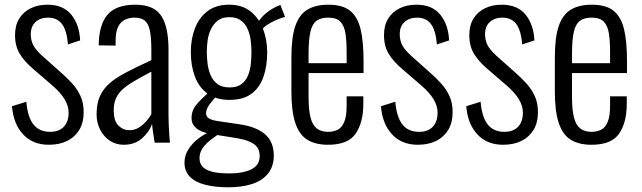

<svg xmlns="http://www.w3.org/2000/svg" viewBox="-20 -607 2731 817"><path d="M188 9Q119 9 78 -35.5Q37 -80 31 -155L92 -174Q98 -107 123 -76.5Q148 -46 193 -46Q231 -46 251.5 -67.5Q272 -89 272 -128Q272 -156 255 -184.5Q238 -213 202 -244L123 -312Q84 -345 64 -378Q44 -411 44 -457Q44 -499 61.5 -527.5Q79 -556 110 -571.5Q141 -587 182 -587Q249 -587 283.5 -544.5Q318 -502 321 -435L269 -418Q266 -457 256 -482.5Q246 -508 228 -520Q210 -532 185 -532Q152 -532 131.5 -513.5Q111 -495 111 -462Q111 -436 121 -416Q131 -396 158 -371L240 -298Q264 -277 286 -253Q308 -229 322 -199.5Q336 -170 336 -130Q336 -85 317.5 -54.5Q299 -24 266 -7.5Q233 9 188 9Z M507 9Q473 9 447 -8.5Q421 -26 406 -55.5Q391 -85 391 -120Q391 -164 404 -195Q417 -226 444 -250.5Q471 -275 516 -298.5Q561 -322 624 -351V-392Q624 -445 618 -475.5Q612 -506 596.5 -519Q581 -532 552 -532Q530 -532 511.5 -523Q493 -514 482.5 -492.5Q472 -471 472 -433V-413L400 -414Q401 -502 437.5 -544.5Q474 -587 556 -587Q634 -587 665.5 -540.5Q697 -494 697 -396V-115Q697 -100 698 -76.5Q699 -53 700.5 -32Q702 -11 703 0H638Q635 -19 631.5 -42.5Q628 -66 627 -80Q615 -45 584 -18Q553 9 507 9ZM531 -53Q553 -53 570.5 -64Q588 -75 602 -90.5Q616 -106 624 -122V-302Q582 -280 551.5 -262Q521 -244 502 -227Q483 -210 473.5 -188.5Q464 -167 464 -138Q464 -92 484 -72.5Q504 -53 531 -53Z M952 190Q895 190 852.5 179Q810 168 787.5 144.5Q765 121 765 85Q765 55 781 29.5Q797 4 821 -15Q845 -34 870 -45L910 -36Q895 -26 875.5 -11Q856 4 842.5 23Q829 42 829 66Q829 100 860 115.5Q891 131 955 131Q1014 131 1049.5 113.5Q1085 96 1085 57Q1085 37 1076.5 22.5Q1068 8 1045 -3Q1022 -14 976 -21L876 -37Q834 -45 814.5 -62Q795 -79 795 -105Q795 -137 816.5 -162.5Q838 -188 873 -218L901 -198Q886 -182 871.5 -162.5Q857 -143 857 -126Q857 -111 868.5 -103.5Q880 -96 905 -92L1000 -78Q1070 -68 1107.5 -36Q1145 -4 1145 55Q1145 101 1120.5 131.5Q1096 162 1052.5 176Q1009 190 952 190ZM957 -182Q899 -182 862.5 -209Q826 -236 809 -282Q792 -328 792 -385Q792 -441 809.5 -486.5Q827 -532 863 -559.5Q899 -587 955 -587Q1010 -587 1046 -558.5Q1082 -530 1099.5 -483.5Q1117 -437 1117 -384Q1117 -326 1101 -280Q1085 -234 1050 -208Q1015 -182 957 -182ZM957 -235Q988 -235 1006.5 -248.5Q1025 -262 1034.5 -284Q1044 -306 1047 -332.5Q1050 -359 1050 -385Q1050 -411 1046.5 -437Q1043 -463 1033 -485Q1023 -507 1004.5 -520.5Q986 -534 956 -534Q926 -534 907.5 -520Q889 -506 878 -483.5Q867 -461 863.5 -435.5Q860 -410 860 -385Q860 -361 863.5 -334.5Q867 -308 877 -285.5Q887 -263 906 -249Q925 -235 957 -235ZM1095 -480 1078 -511Q1088 -531 1113.5 -552Q1139 -573 1173 -586L1193 -535Q1176 -531 1155.5 -522Q1135 -513 1118 -502Q1101 -491 1095 -480Z M1376 9Q1322 9 1287.5 -12.5Q1253 -34 1236.5 -84Q1220 -134 1220 -217V-363Q1220 -449 1237 -497.5Q1254 -546 1289 -566.5Q1324 -587 1377 -587Q1438 -587 1470 -561Q1502 -535 1514.5 -482.5Q1527 -430 1527 -348V-296H1293V-195Q1293 -139 1301.5 -106.5Q1310 -74 1328.5 -60Q1347 -46 1376 -46Q1398 -46 1416 -54.5Q1434 -63 1444.5 -87.5Q1455 -112 1455 -157V-197H1526V-165Q1526 -86 1493.5 -38.5Q1461 9 1376 9ZM1293 -338H1455V-386Q1455 -432 1450 -464.5Q1445 -497 1428.5 -514.5Q1412 -532 1376 -532Q1346 -532 1327.5 -519Q1309 -506 1301 -472.5Q1293 -439 1293 -377Z M1758 9Q1689 9 1648 -35.5Q1607 -80 1601 -155L1662 -174Q1668 -107 1693 -76.5Q1718 -46 1763 -46Q1801 -46 1821.5 -67.5Q1842 -89 1842 -128Q1842 -156 1825 -184.5Q1808 -213 1772 -244L1693 -312Q1654 -345 1634 -378Q1614 -411 1614 -457Q1614 -499 1631.5 -527.5Q1649 -556 1680 -571.5Q1711 -587 1752 -587Q1819 -587 1853.5 -544.5Q1888 -502 1891 -435L1839 -418Q1836 -457 1826 -482.5Q1816 -508 1798 -520Q1780 -532 1755 -532Q1722 -532 1701.5 -513.5Q1681 -495 1681 -462Q1681 -436 1691 -416Q1701 -396 1728 -371L1810 -298Q1834 -277 1856 -253Q1878 -229 1892 -199.5Q1906 -170 1906 -130Q1906 -85 1887.5 -54.5Q1869 -24 1836 -7.5Q1803 9 1758 9Z M2121 9Q2052 9 2011 -35.5Q1970 -80 1964 -155L2025 -174Q2031 -107 2056 -76.5Q2081 -46 2126 -46Q2164 -46 2184.5 -67.5Q2205 -89 2205 -128Q2205 -156 2188 -184.5Q2171 -213 2135 -244L2056 -312Q2017 -345 1997 -378Q1977 -411 1977 -457Q1977 -499 1994.5 -527.5Q2012 -556 2043 -571.5Q2074 -587 2115 -587Q2182 -587 2216.5 -544.5Q2251 -502 2254 -435L2202 -418Q2199 -457 2189 -482.5Q2179 -508 2161 -520Q2143 -532 2118 -532Q2085 -532 2064.5 -513.5Q2044 -495 2044 -462Q2044 -436 2054 -416Q2064 -396 2091 -371L2173 -298Q2197 -277 2219 -253Q2241 -229 2255 -199.5Q2269 -170 2269 -130Q2269 -85 2250.5 -54.5Q2232 -24 2199 -7.5Q2166 9 2121 9Z M2497 9Q2443 9 2408.5 -12.5Q2374 -34 2357.5 -84Q2341 -134 2341 -217V-363Q2341 -449 2358 -497.5Q2375 -546 2410 -566.5Q2445 -587 2498 -587Q2559 -587 2591 -561Q2623 -535 2635.5 -482.5Q2648 -430 2648 -348V-296H2414V-195Q2414 -139 2422.5 -106.5Q2431 -74 2449.5 -60Q2468 -46 2497 -46Q2519 -46 2537 -54.5Q2555 -63 2565.5 -87.5Q2576 -112 2576 -157V-197H2647V-165Q2647 -86 2614.5 -38.5Q2582 9 2497 9ZM2414 -338H2576V-386Q2576 -432 2571 -464.5Q2566 -497 2549.5 -514.5Q2533 -532 2497 -532Q2467 -532 2448.5 -519Q2430 -506 2422 -472.5Q2414 -439 2414 -377Z"/></svg>

Font: Oswald Light
Style: Regular
Weight: 300
Designer: Vernon Adams
Foundry: Vernon Adams
Version: Version 4.103;gftools[0.9.33.dev8+g029e19f]